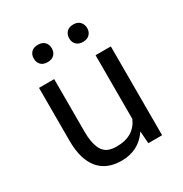

<svg xmlns="http://www.w3.org/2000/svg" viewBox="-170 -852 941 989"><g transform="rotate(-30 300.0 -357.5)"><path d="M87.9 -214.4V-528.3H178.2V-213.4Q178.7 -94.2 239.3 -73.2Q258.8 -66.4 284.7 -66.4Q388.2 -66.4 424.3 -149.4V-528.3H515.1V0H433.1L427.7 -72.8Q372.1 9.8 270.5 9.8Q138.7 9.8 100.6 -113.3Q87.9 -155.3 87.9 -214.4ZM350.1 -670.9Q349.6 -692.4 363.3 -708Q377 -723.1 403.3 -723.1Q429.7 -723.1 443.4 -708Q457 -692.4 457 -670.9Q457 -649.4 443.4 -634.8Q429.7 -620.1 403.3 -619.6Q377 -620.1 363.3 -634.8Q349.6 -649.4 350.1 -670.9ZM140.1 -671.9Q139.6 -694.3 153.3 -709Q167 -723.6 193.4 -723.6Q219.7 -723.6 233.4 -709Q247.1 -694.3 247.1 -671.9Q247.1 -649.9 233.4 -635.3Q219.7 -620.6 193.4 -620.6Q167 -620.6 153.3 -635.3Q139.6 -649.9 140.1 -671.9Z"/></g></svg>

Font: RobotoMono-Regular
Style: Regular
Weight: 400
Designer: Google
Version: Version 2.000985; 2015; ttfautohint (v1.3)